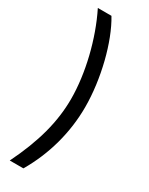

<svg xmlns="http://www.w3.org/2000/svg" viewBox="-234 -806 768 990"><g transform="rotate(30 149.5 -311.0)"><path d="M27.3 143.6H108.4C185.5 12.2 226.6 -137.7 226.6 -289.1C226.6 -454.6 177.7 -650.4 108.4 -764.6H27.3C98.6 -621.6 142.6 -439.5 142.6 -289.1C142.6 -153.3 106.4 -17.6 27.3 143.6Z"/></g></svg>

Font: Raveo Display Display
Style: Regular
Weight: 400
Designer: Jakub Foglar, Rasmus Andersson (Inter)
Foundry: Jakubfoglar.com
Version: Version 1.100;Glyphs 3.2.3 (3260)